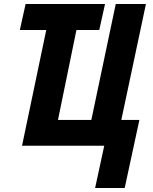

<svg xmlns="http://www.w3.org/2000/svg" viewBox="-20 -734 769 967"><path d="M459 213H608L682 -130H591L715 -714H563L440 -130H272L365 -583H480L509 -714H109L80 -583H213L91 0H505Z"/></svg>

Font: Noto Sans Display SemiCondensed Extra
Style: Italic
Weight: 800
Width: 4
Italic angle: -12°
Designer: Monotype Design Team
Foundry: Monotype Imaging Inc.
Version: Version 1.900